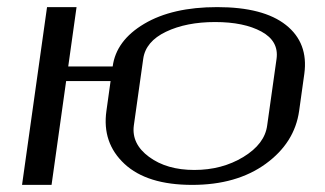

<svg xmlns="http://www.w3.org/2000/svg" viewBox="-20 -520 915 540"><path d="M821.3 -208Q808.6 -118.2 727.1 -59.1Q645.5 0 520.5 0Q393.6 0 330.1 -59.1Q266.6 -118.2 279.3 -208L291 -292H166L125 0H42L112.3 -500H195.3L171.9 -333H296.9Q306.6 -406.2 385.7 -453.1Q464.8 -500 590.8 -500Q720.7 -500 784.2 -449.7Q847.7 -399.4 835.9 -312.5ZM731.4 -167 757.8 -354.5Q764.6 -404.3 715.3 -431.2Q666 -458 585 -458Q503.9 -458 446.8 -430.7Q389.6 -403.3 382.8 -354.5L356.4 -167Q349.6 -115.2 399.4 -78.6Q449.2 -42 526.4 -42Q604.5 -42 664.6 -78.6Q724.6 -115.2 731.4 -167Z"/></svg>

Font: okolaks
Style: RegularItalic
Weight: 500
Italic angle: -8°
Version: Version 000.6.0